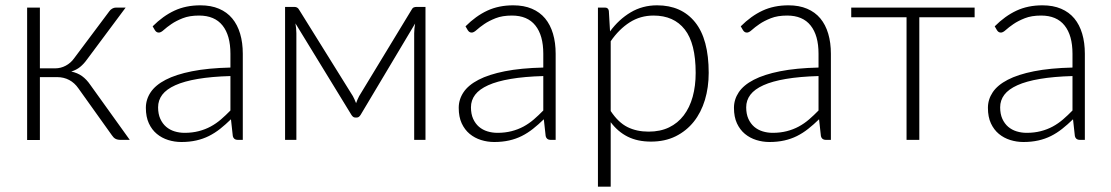

<svg xmlns="http://www.w3.org/2000/svg" viewBox="-20 -526 4176 722"><path d="M391 -483.5Q395 -489.5 401.8 -493.5Q408.5 -497.5 416 -497.5H452.5L306.5 -301.5Q295 -285.5 281.2 -274.2Q267.5 -263 248 -257Q271.5 -252 288.5 -239.8Q305.5 -227.5 319.5 -207L468 0H434.5Q421.5 0 414 -4.2Q406.5 -8.5 401 -17L275 -193.5Q260.5 -214.5 240.2 -225.2Q220 -236 194.5 -236H130V0.5H82V-497.5H130V-269H187.5Q208.5 -269 227.2 -279Q246 -289 258.5 -306.5Z M874 0Q859 0 855.5 -14L848.5 -77.5Q828 -57.5 807.8 -41.5Q787.5 -25.5 765.5 -14.5Q743.5 -3.5 718 2.2Q692.5 8 662 8Q636.5 8 612.5 0.5Q588.5 -7 569.8 -22.5Q551 -38 539.8 -62.2Q528.5 -86.5 528.5 -120.5Q528.5 -152 546.5 -179Q564.5 -206 603 -226Q641.5 -246 701.8 -258Q762 -270 846.5 -272V-324Q846.5 -393 816.8 -430.2Q787 -467.5 728.5 -467.5Q692.5 -467.5 667.2 -457.5Q642 -447.5 624.5 -435.5Q607 -423.5 596 -413.5Q585 -403.5 577.5 -403.5Q572 -403.5 568.5 -406Q565 -408.5 562.5 -412.5L554 -427Q593 -466 636 -486Q679 -506 733.5 -506Q773.5 -506 803.5 -493.2Q833.5 -480.5 853.2 -456.8Q873 -433 883 -399.2Q893 -365.5 893 -324V0ZM674 -26.5Q703 -26.5 727.2 -32.8Q751.5 -39 772.2 -50.2Q793 -61.5 811 -77Q829 -92.5 846.5 -110.5V-240Q775.5 -238 724 -229.2Q672.5 -220.5 639.2 -205.5Q606 -190.5 590.2 -169.8Q574.5 -149 574.5 -122.5Q574.5 -97.5 582.8 -79.2Q591 -61 604.8 -49.2Q618.5 -37.5 636.5 -32Q654.5 -26.5 674 -26.5Z M1307 -164.5Q1313.5 -152.5 1319 -138Q1323.5 -151 1330.5 -164.5L1527.5 -489Q1531 -496 1535.8 -498Q1540.5 -500 1546 -500H1580V0H1537.5V-401Q1537.5 -409.5 1538.5 -419.2Q1539.5 -429 1541 -437.5L1336 -94Q1333.5 -90 1330 -87Q1326.5 -84 1321.5 -84H1316Q1311 -84 1307.5 -87Q1304 -90 1301.5 -94L1091 -438Q1092.5 -429.5 1093.5 -419.5Q1094.5 -409.5 1094.5 -401V0H1052V-500H1087Q1092 -500 1096.8 -497.8Q1101.5 -495.5 1105 -489L1307 -164.5Z M2050.5 0Q2035.5 0 2032 -14L2025 -77.5Q2004.5 -57.5 1984.2 -41.5Q1964 -25.5 1942 -14.5Q1920 -3.5 1894.5 2.2Q1869 8 1838.5 8Q1813 8 1789 0.5Q1765 -7 1746.2 -22.5Q1727.5 -38 1716.2 -62.2Q1705 -86.5 1705 -120.5Q1705 -152 1723 -179Q1741 -206 1779.5 -226Q1818 -246 1878.2 -258Q1938.5 -270 2023 -272V-324Q2023 -393 1993.2 -430.2Q1963.5 -467.5 1905 -467.5Q1869 -467.5 1843.8 -457.5Q1818.5 -447.5 1801 -435.5Q1783.5 -423.5 1772.5 -413.5Q1761.5 -403.5 1754 -403.5Q1748.5 -403.5 1745 -406Q1741.5 -408.5 1739 -412.5L1730.5 -427Q1769.5 -466 1812.5 -486Q1855.5 -506 1910 -506Q1950 -506 1980 -493.2Q2010 -480.5 2029.8 -456.8Q2049.5 -433 2059.5 -399.2Q2069.5 -365.5 2069.5 -324V0ZM1850.5 -26.5Q1879.5 -26.5 1903.8 -32.8Q1928 -39 1948.8 -50.2Q1969.5 -61.5 1987.5 -77Q2005.5 -92.5 2023 -110.5V-240Q1952 -238 1900.5 -229.2Q1849 -220.5 1815.8 -205.5Q1782.5 -190.5 1766.8 -169.8Q1751 -149 1751 -122.5Q1751 -97.5 1759.2 -79.2Q1767.5 -61 1781.2 -49.2Q1795 -37.5 1813 -32Q1831 -26.5 1850.5 -26.5Z M2228.5 176V-497.5H2255Q2267.5 -497.5 2269.5 -485L2274 -408Q2307 -453 2351.5 -479.5Q2396 -506 2451 -506Q2542.5 -506 2593.8 -442.5Q2645 -379 2645 -252Q2645 -197.5 2630.8 -150.2Q2616.5 -103 2588.8 -68.2Q2561 -33.5 2520.8 -13.5Q2480.5 6.5 2428 6.5Q2377.5 6.5 2340.5 -12Q2303.5 -30.5 2276.5 -66.5V176ZM2437.5 -467.5Q2388 -467.5 2348 -442Q2308 -416.5 2276.5 -371V-108.5Q2305 -65.5 2339.5 -48.2Q2374 -31 2419 -31Q2463 -31 2496 -47Q2529 -63 2551.2 -92.2Q2573.5 -121.5 2584.8 -162.2Q2596 -203 2596 -252Q2596 -363 2555 -415.2Q2514 -467.5 2437.5 -467.5Z M3085.5 0Q3070.5 0 3067 -14L3060 -77.5Q3039.5 -57.5 3019.2 -41.5Q2999 -25.5 2977 -14.5Q2955 -3.5 2929.5 2.2Q2904 8 2873.5 8Q2848 8 2824 0.5Q2800 -7 2781.2 -22.5Q2762.5 -38 2751.2 -62.2Q2740 -86.5 2740 -120.5Q2740 -152 2758 -179Q2776 -206 2814.5 -226Q2853 -246 2913.2 -258Q2973.5 -270 3058 -272V-324Q3058 -393 3028.2 -430.2Q2998.5 -467.5 2940 -467.5Q2904 -467.5 2878.8 -457.5Q2853.5 -447.5 2836 -435.5Q2818.5 -423.5 2807.5 -413.5Q2796.5 -403.5 2789 -403.5Q2783.5 -403.5 2780 -406Q2776.5 -408.5 2774 -412.5L2765.5 -427Q2804.5 -466 2847.5 -486Q2890.5 -506 2945 -506Q2985 -506 3015 -493.2Q3045 -480.5 3064.8 -456.8Q3084.5 -433 3094.5 -399.2Q3104.5 -365.5 3104.5 -324V0ZM2885.5 -26.5Q2914.5 -26.5 2938.8 -32.8Q2963 -39 2983.8 -50.2Q3004.5 -61.5 3022.5 -77Q3040.5 -92.5 3058 -110.5V-240Q2987 -238 2935.5 -229.2Q2884 -220.5 2850.8 -205.5Q2817.5 -190.5 2801.8 -169.8Q2786 -149 2786 -122.5Q2786 -97.5 2794.2 -79.2Q2802.5 -61 2816.2 -49.2Q2830 -37.5 2848 -32Q2866 -26.5 2885.5 -26.5Z M3181 -497.5H3645V-461H3437V0H3389V-461H3181Z M4040.5 0Q4025.5 0 4022 -14L4015 -77.5Q3994.5 -57.5 3974.2 -41.5Q3954 -25.5 3932 -14.5Q3910 -3.5 3884.5 2.2Q3859 8 3828.5 8Q3803 8 3779 0.5Q3755 -7 3736.2 -22.5Q3717.5 -38 3706.2 -62.2Q3695 -86.5 3695 -120.5Q3695 -152 3713 -179Q3731 -206 3769.5 -226Q3808 -246 3868.2 -258Q3928.5 -270 4013 -272V-324Q4013 -393 3983.2 -430.2Q3953.5 -467.5 3895 -467.5Q3859 -467.5 3833.8 -457.5Q3808.5 -447.5 3791 -435.5Q3773.5 -423.5 3762.5 -413.5Q3751.5 -403.5 3744 -403.5Q3738.5 -403.5 3735 -406Q3731.5 -408.5 3729 -412.5L3720.5 -427Q3759.5 -466 3802.5 -486Q3845.5 -506 3900 -506Q3940 -506 3970 -493.2Q4000 -480.5 4019.8 -456.8Q4039.5 -433 4049.5 -399.2Q4059.5 -365.5 4059.5 -324V0ZM3840.5 -26.5Q3869.5 -26.5 3893.8 -32.8Q3918 -39 3938.8 -50.2Q3959.5 -61.5 3977.5 -77Q3995.5 -92.5 4013 -110.5V-240Q3942 -238 3890.5 -229.2Q3839 -220.5 3805.8 -205.5Q3772.5 -190.5 3756.8 -169.8Q3741 -149 3741 -122.5Q3741 -97.5 3749.2 -79.2Q3757.5 -61 3771.2 -49.2Q3785 -37.5 3803 -32Q3821 -26.5 3840.5 -26.5Z"/></svg>

Font: Lato Light
Style: Regular
Weight: 300
Designer: Lukasz Dziedzic
Foundry: tyPoland Lukasz Dziedzic
Version: Version 2.007; 2014-02-27